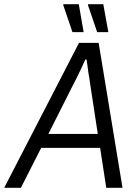

<svg xmlns="http://www.w3.org/2000/svg" viewBox="-52 -889 659 909"><path d="M-32 0 322 -686H415L528 0H451L422 -189H143L47 0ZM177 -255H411L376 -484Q375 -496 372 -512Q369 -528 366.5 -545Q364 -562 362 -578.5Q360 -595 358 -607H352Q344 -589 333 -565.5Q322 -542 311 -520Q300 -498 292 -483ZM291 -737 247 -866 249 -869H321L344 -737ZM408 -737 364 -866 366 -869H437L461 -737Z"/></svg>

Font: Archivo SemiCondensed Light
Style: Italic
Weight: 300
Width: 4
Italic angle: -10°
Designer: Hector Gatti
Foundry: Omnibus-Type
Version: Version 2.001